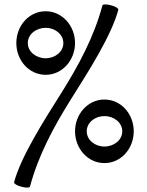

<svg xmlns="http://www.w3.org/2000/svg" viewBox="-20 -835 666 870"><path d="M444 -810C406 -668 336 -538 258 -414C176 -284 75 -125 44 -10C42 -3 57 6 77 11C97 17 115 16 116 10C154 -132 224 -262 302 -386C384 -516 485 -675 516 -790C518 -797 503 -806 483 -811C463 -817 445 -816 444 -810ZM320 -640C320 -718 262 -784 187 -784C111 -784 54 -718 54 -640C54 -562 111 -496 187 -496C262 -496 320 -562 320 -640ZM106 -640C106 -680 144 -709 187 -709C229 -709 267 -680 267 -640C267 -600 229 -571 187 -571C144 -571 106 -600 106 -640ZM586 -240C586 -318 529 -384 453 -384C378 -384 320 -318 320 -240C320 -162 378 -96 453 -96C529 -96 586 -162 586 -240ZM373 -240C373 -280 411 -309 453 -309C496 -309 534 -280 534 -240C534 -200 496 -171 453 -171C411 -171 373 -200 373 -240Z"/></svg>

Font: Nupuram Light Oblique
Style: Regular
Weight: 300
Designer: Santhosh Thottingal (santhosh.thottingal@gmail.com)
Foundry: SMC
Version: Version 1.000